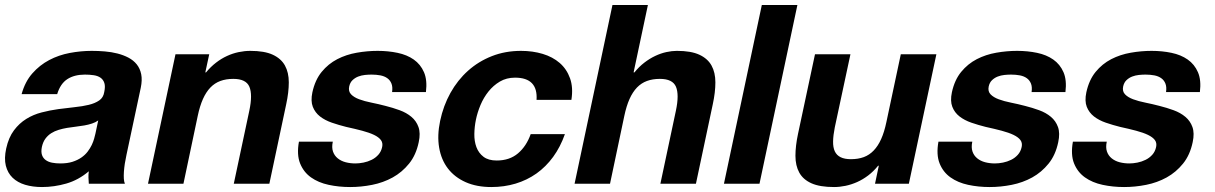

<svg xmlns="http://www.w3.org/2000/svg" viewBox="-36 -734 4852 767"><path d="M356.4 -252.9Q345.7 -245.1 331.5 -240.5Q317.4 -235.8 301 -232.9Q284.7 -230 267.1 -228Q249.5 -226.1 231.9 -223.1Q214.8 -220.2 198.5 -215.3Q182.1 -210.4 168.7 -201.9Q155.3 -193.4 145.5 -180.2Q135.7 -167 131.3 -147Q127.4 -127.4 131.8 -114.7Q136.2 -102.1 146.7 -94.5Q157.2 -86.9 172.4 -84Q187.5 -81.1 205.1 -81.1Q232.9 -81.1 253.4 -87.6Q273.9 -94.2 289.1 -104.7Q304.2 -115.2 314.2 -128.4Q324.2 -141.6 330.6 -155Q336.9 -168.5 340.1 -180.2Q343.3 -191.9 345.2 -200.2ZM50.3 -357.9Q64 -407.7 93.3 -440.9Q122.6 -474.1 160.6 -494.1Q198.7 -514.2 242.9 -522.5Q287.1 -530.8 330.6 -530.8Q356.4 -530.8 382.8 -528.6Q409.2 -526.4 433.1 -520.3Q457 -514.2 477.1 -503.7Q497.1 -493.2 510.3 -476.8Q523.4 -460.4 528.1 -437.5Q532.7 -414.6 526.4 -383.8L469.2 -115.2Q465.3 -97.7 462.6 -80.3Q460 -63 459 -47.9Q458 -32.7 458.7 -20.3Q459.5 -7.8 462.9 0H318.8Q317.9 -12.2 317.4 -24.7Q316.9 -37.1 318.8 -49.8Q277.3 -14.6 228.8 -0.7Q180.2 13.2 131.8 13.2Q94.7 13.2 64.5 4.2Q34.2 -4.9 14.4 -23.9Q-5.4 -43 -12.7 -72Q-20 -101.1 -11.2 -141.1Q-1.5 -185.1 19.8 -213.4Q41 -241.7 69.1 -259Q97.2 -276.4 130.4 -284.9Q163.6 -293.5 197 -298.1Q230.5 -302.7 262 -305.9Q293.5 -309.1 318.6 -315.2Q343.8 -321.3 360.4 -332.8Q377 -344.2 380.4 -366.2Q385.3 -388.7 380.9 -402.3Q376.5 -416 365.5 -423.6Q354.5 -431.2 338.1 -433.6Q321.8 -436 303.2 -436Q261.2 -436 233.2 -418Q205.1 -399.9 192.4 -357.9Z M799.8 -517.1 784.2 -444.8H787.1Q805.7 -467.3 826.9 -483.6Q848.1 -500 871.1 -510.5Q894 -521 917.7 -525.9Q941.4 -530.8 963.9 -530.8Q1020.5 -530.8 1053.7 -515.4Q1086.9 -500 1102.3 -472.2Q1117.7 -444.3 1117.7 -405Q1117.7 -365.7 1107.4 -317.9L1040 0H897.9L960 -292Q973.6 -356 960.2 -387.5Q946.8 -418.9 896 -418.9Q867.2 -418.9 844.5 -410.6Q821.8 -402.3 804.4 -384.3Q787.1 -366.2 774.7 -338.4Q762.2 -310.5 753.9 -271L696.8 0H555.2L665 -517.1Z M1293.5 -168Q1288.6 -145 1294.2 -128.7Q1299.8 -112.3 1313 -101.6Q1326.2 -90.8 1344.7 -85.9Q1363.3 -81.1 1383.8 -81.1Q1398.9 -81.1 1416 -84.5Q1433.1 -87.9 1448.5 -95.5Q1463.9 -103 1475.3 -115.7Q1486.8 -128.4 1490.7 -147Q1494.1 -163.1 1485.6 -174.6Q1477.1 -186 1458.3 -195.1Q1439.5 -204.1 1411.1 -211.7Q1382.8 -219.2 1346.7 -227.1Q1317.4 -234.4 1289.8 -243.9Q1262.2 -253.4 1242.4 -268.8Q1222.7 -284.2 1213.6 -307.4Q1204.6 -330.6 1211.9 -365.2Q1222.7 -414.6 1249 -446.8Q1275.4 -479 1311.3 -497.6Q1347.2 -516.1 1389.2 -523.4Q1431.2 -530.8 1472.7 -530.8Q1514.6 -530.8 1552.2 -522.9Q1589.8 -515.1 1616.9 -496.1Q1644 -477.1 1657.7 -445.6Q1671.4 -414.1 1665.5 -366.2H1530.3Q1533.2 -386.7 1527.8 -400.1Q1522.5 -413.6 1511.2 -421.6Q1500 -429.7 1483.6 -432.9Q1467.3 -436 1448.2 -436Q1436 -436 1421.9 -434.6Q1407.7 -433.1 1395 -428.2Q1382.3 -423.3 1372.3 -413.8Q1362.3 -404.3 1358.9 -388.2Q1355 -369.1 1366.5 -357.2Q1377.9 -345.2 1398.9 -337.4Q1419.9 -329.6 1447.8 -324Q1475.6 -318.4 1503.9 -311Q1533.2 -303.7 1560.5 -293.7Q1587.9 -283.7 1607.4 -267.3Q1627 -251 1635.7 -226.6Q1644.5 -202.1 1636.7 -166Q1626 -114.7 1598.1 -80.3Q1570.3 -45.9 1532.7 -25.1Q1495.1 -4.4 1450.9 4.4Q1406.7 13.2 1362.8 13.2Q1317.9 13.2 1276.9 4.4Q1235.8 -4.4 1206.3 -25.4Q1176.8 -46.4 1162.8 -81.3Q1148.9 -116.2 1158.2 -168Z M2107.4 -335Q2113.3 -423.8 2021.5 -423.8Q1987.3 -423.8 1960.9 -408.2Q1934.6 -392.6 1915.3 -368.4Q1896 -344.2 1883.5 -314.5Q1871.1 -284.7 1865.2 -255.9Q1859.4 -228 1858.9 -199Q1858.4 -169.9 1867.2 -146.2Q1876 -122.6 1895.5 -107.7Q1915 -92.8 1948.2 -92.8Q1999.5 -92.8 2033.2 -121.3Q2066.9 -149.9 2084 -198.2H2220.7Q2202.6 -147 2173.8 -107.4Q2145 -67.9 2107.2 -41Q2069.3 -14.2 2023.7 -0.5Q1978 13.2 1926.8 13.2Q1868.2 13.2 1824.2 -6.3Q1780.3 -25.9 1753.4 -60.8Q1726.6 -95.7 1718.3 -144.3Q1710 -192.9 1722.2 -251Q1734.9 -311.5 1763.4 -362.8Q1792 -414.1 1833.7 -451.4Q1875.5 -488.8 1929 -509.8Q1982.4 -530.8 2045.4 -530.8Q2091.8 -530.8 2131.8 -518.8Q2171.9 -506.8 2200 -482.4Q2228 -458 2241.2 -421.1Q2254.4 -384.3 2246.6 -335Z M2552.2 -713.9 2495.1 -444.8H2498.5Q2516.6 -467.3 2537.8 -483.6Q2559.1 -500 2581.3 -510.5Q2603.5 -521 2625.7 -525.9Q2647.9 -530.8 2668 -530.8Q2724.6 -530.8 2757.8 -515.4Q2791 -500 2806.4 -472.2Q2821.8 -444.3 2821.8 -405Q2821.8 -365.7 2811.5 -317.9L2744.1 0H2602.1L2664.1 -292Q2677.7 -356 2664.3 -387.5Q2650.9 -418.9 2600.1 -418.9Q2571.3 -418.9 2548.6 -410.6Q2525.9 -402.3 2508.5 -384.3Q2491.2 -366.2 2478.8 -338.4Q2466.3 -310.5 2458 -271L2400.9 0H2259.3L2410.6 -713.9Z M3149.4 -713.9 2998 0H2856L3007.3 -713.9Z M3459.5 0 3474.6 -71.8H3471.7Q3453.6 -49.3 3432.4 -33.2Q3411.1 -17.1 3388.2 -6.8Q3365.2 3.4 3341.8 8.3Q3318.4 13.2 3295.9 13.2Q3239.3 13.2 3205.8 -1.7Q3172.4 -16.6 3157 -44.4Q3141.6 -72.3 3141.6 -111.6Q3141.6 -150.9 3151.9 -199.2L3219.7 -517.1H3361.3L3298.8 -225.1Q3292.5 -193.4 3292 -169.4Q3291.5 -145.5 3298.8 -129.6Q3306.2 -113.8 3322 -106Q3337.9 -98.1 3363.3 -98.1Q3392.1 -98.1 3414.6 -106.4Q3437 -114.7 3454.3 -132.8Q3471.7 -150.9 3484.1 -178.7Q3496.6 -206.5 3504.9 -246.1L3562.5 -517.1H3704.6L3594.7 0Z M3848.1 -168Q3843.3 -145 3848.9 -128.7Q3854.5 -112.3 3867.7 -101.6Q3880.9 -90.8 3899.4 -85.9Q3918 -81.1 3938.5 -81.1Q3953.6 -81.1 3970.7 -84.5Q3987.8 -87.9 4003.2 -95.5Q4018.6 -103 4030 -115.7Q4041.5 -128.4 4045.4 -147Q4048.8 -163.1 4040.3 -174.6Q4031.7 -186 4012.9 -195.1Q3994.1 -204.1 3965.8 -211.7Q3937.5 -219.2 3901.4 -227.1Q3872.1 -234.4 3844.5 -243.9Q3816.9 -253.4 3797.1 -268.8Q3777.3 -284.2 3768.3 -307.4Q3759.3 -330.6 3766.6 -365.2Q3777.3 -414.6 3803.7 -446.8Q3830.1 -479 3866 -497.6Q3901.9 -516.1 3943.8 -523.4Q3985.8 -530.8 4027.3 -530.8Q4069.3 -530.8 4106.9 -522.9Q4144.5 -515.1 4171.6 -496.1Q4198.7 -477.1 4212.4 -445.6Q4226.1 -414.1 4220.2 -366.2H4085Q4087.9 -386.7 4082.5 -400.1Q4077.1 -413.6 4065.9 -421.6Q4054.7 -429.7 4038.3 -432.9Q4022 -436 4002.9 -436Q3990.7 -436 3976.6 -434.6Q3962.4 -433.1 3949.7 -428.2Q3937 -423.3 3927 -413.8Q3917 -404.3 3913.6 -388.2Q3909.7 -369.1 3921.1 -357.2Q3932.6 -345.2 3953.6 -337.4Q3974.6 -329.6 4002.4 -324Q4030.3 -318.4 4058.6 -311Q4087.9 -303.7 4115.2 -293.7Q4142.6 -283.7 4162.1 -267.3Q4181.6 -251 4190.4 -226.6Q4199.2 -202.1 4191.4 -166Q4180.7 -114.7 4152.8 -80.3Q4125 -45.9 4087.4 -25.1Q4049.8 -4.4 4005.6 4.4Q3961.4 13.2 3917.5 13.2Q3872.6 13.2 3831.5 4.4Q3790.5 -4.4 3761 -25.4Q3731.4 -46.4 3717.5 -81.3Q3703.6 -116.2 3712.9 -168Z M4385.3 -168Q4380.4 -145 4386 -128.7Q4391.6 -112.3 4404.8 -101.6Q4418 -90.8 4436.5 -85.9Q4455.1 -81.1 4475.6 -81.1Q4490.7 -81.1 4507.8 -84.5Q4524.9 -87.9 4540.3 -95.5Q4555.7 -103 4567.1 -115.7Q4578.6 -128.4 4582.5 -147Q4585.9 -163.1 4577.4 -174.6Q4568.8 -186 4550 -195.1Q4531.2 -204.1 4502.9 -211.7Q4474.6 -219.2 4438.5 -227.1Q4409.2 -234.4 4381.6 -243.9Q4354 -253.4 4334.2 -268.8Q4314.5 -284.2 4305.4 -307.4Q4296.4 -330.6 4303.7 -365.2Q4314.5 -414.6 4340.8 -446.8Q4367.2 -479 4403.1 -497.6Q4439 -516.1 4481 -523.4Q4522.9 -530.8 4564.5 -530.8Q4606.4 -530.8 4644 -522.9Q4681.6 -515.1 4708.7 -496.1Q4735.8 -477.1 4749.5 -445.6Q4763.2 -414.1 4757.3 -366.2H4622.1Q4625 -386.7 4619.6 -400.1Q4614.3 -413.6 4603 -421.6Q4591.8 -429.7 4575.4 -432.9Q4559.1 -436 4540 -436Q4527.8 -436 4513.7 -434.6Q4499.5 -433.1 4486.8 -428.2Q4474.1 -423.3 4464.1 -413.8Q4454.1 -404.3 4450.7 -388.2Q4446.8 -369.1 4458.3 -357.2Q4469.7 -345.2 4490.7 -337.4Q4511.7 -329.6 4539.6 -324Q4567.4 -318.4 4595.7 -311Q4625 -303.7 4652.3 -293.7Q4679.7 -283.7 4699.2 -267.3Q4718.8 -251 4727.5 -226.6Q4736.3 -202.1 4728.5 -166Q4717.8 -114.7 4689.9 -80.3Q4662.1 -45.9 4624.5 -25.1Q4586.9 -4.4 4542.7 4.4Q4498.5 13.2 4454.6 13.2Q4409.7 13.2 4368.7 4.4Q4327.6 -4.4 4298.1 -25.4Q4268.6 -46.4 4254.6 -81.3Q4240.7 -116.2 4250 -168Z"/></svg>

Font: XB Khoramshahr
Style: Bold Italic
Weight: 700
Italic angle: -12°
Designer: Behnam
Foundry: Irmug
Version: Version 8.005 2009